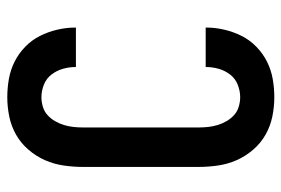

<svg xmlns="http://www.w3.org/2000/svg" viewBox="-146 -638 791 540"><g transform="rotate(-90 250.0 -367.5)"><path d="M247 8Q220 8 193 2.5Q166 -3 142 -16.5Q118 -30 99.5 -51.5Q81 -73 70 -98Q59 -123 55 -150.5Q51 -178 51 -205V-530Q51 -557 55 -584.5Q59 -612 70 -637Q81 -662 99.5 -683.5Q118 -705 142 -718.5Q166 -732 193 -737.5Q220 -743 247 -743Q273 -743 298.5 -738.5Q324 -734 347 -722.5Q370 -711 389 -692.5Q408 -674 419.5 -651Q431 -628 437 -602.5Q443 -577 443 -551V-550H332V-551Q332 -569 327 -586.5Q322 -604 311 -618.5Q300 -633 282.5 -640Q265 -647 247 -647Q234 -647 220.5 -643Q207 -639 197 -630Q187 -621 180 -609Q173 -597 169 -584Q165 -571 163.5 -557.5Q162 -544 162 -530V-205Q162 -191 163.5 -177.5Q165 -164 169 -151Q173 -138 180 -126Q187 -114 197 -105Q207 -96 220.5 -92Q234 -88 247 -88Q265 -88 282.5 -95Q300 -102 311 -116.5Q322 -131 327 -148.5Q332 -166 332 -184V-185H443V-184Q443 -158 437 -132.5Q431 -107 419.5 -84Q408 -61 389 -42.5Q370 -24 347 -12.5Q324 -1 298.5 3.5Q273 8 247 8Z"/></g></svg>

Font: Iosevka SS18
Style: Bold
Weight: 700
Monospace: yes
Designer: Belleve Invis
Foundry: Belleve Invis
Version: Version 25.1.1; ttfautohint (v1.8.4)